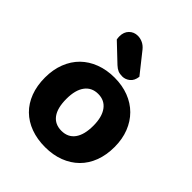

<svg xmlns="http://www.w3.org/2000/svg" viewBox="-209 -859 997 997"><g transform="rotate(45 290.0 -360.0)"><path d="M545 -241Q545 -182 527 -134.5Q509 -87 475.5 -54Q442 -21 395 -3Q348 15 290 15Q232 15 184.5 -2.5Q137 -20 103.5 -53Q70 -86 52 -133.5Q34 -181 34 -241Q34 -299 52.5 -346.5Q71 -394 104.5 -427Q138 -460 185.5 -478Q233 -496 290 -496Q347 -496 394 -478Q441 -460 474.5 -426.5Q508 -393 526.5 -346Q545 -299 545 -241ZM290 -376Q243 -376 217 -341Q191 -306 191 -241Q191 -174 216.5 -139.5Q242 -105 290 -105Q338 -105 363.5 -140Q389 -175 389 -241Q389 -305 363 -340.5Q337 -376 290 -376ZM158 -644Q157 -648 156.5 -654.5Q156 -661 156 -665Q156 -697 175 -716Q194 -735 222 -735Q240 -735 257.5 -727Q275 -719 289 -702L378 -590Q374 -558 355 -543Q336 -528 314 -528Q295 -528 282 -533.5Q269 -539 255 -552Z"/></g></svg>

Font: Baloo Da 2
Style: Bold
Weight: 700
Designer: Noopur Datye, Sulekha Rajkumar and Ek Type
Foundry: Ek Type
Version: Version 1.640;hotconv 1.0.111;makeotfexe 2.5.65597; ttfautoh